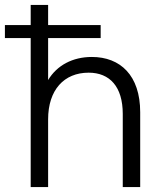

<svg xmlns="http://www.w3.org/2000/svg" viewBox="-26 -762 685 782"><path d="M99 0H170V-276C170 -396 235 -466 335 -466C421 -466 474 -409 474 -298V0H545V-305C545 -455 464 -530 348 -530C270 -530 206 -496 170 -436V-607H384V-660H170V-742H99V-660H-6V-607H99Z"/></svg>

Font: Chess Sans
Style: Regular
Weight: 400
Designer: Wolf Bōese
Foundry: Wolf Bōese
Version: Version 7.223;Glyphs 3.3 (3306)